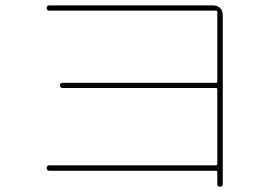

<svg xmlns="http://www.w3.org/2000/svg" viewBox="-20 -700 1040 720"><path d="M790 -80.1Q794.9 -80.1 794.9 -85V-365.2Q794.9 -370.1 790 -370.1H214.8Q205.1 -370.1 205.1 -379.9Q205.1 -389.6 214.8 -389.6H790Q794.9 -389.6 794.9 -394.5V-655.3Q794.9 -660.2 790 -660.2H165Q155.3 -660.2 155.3 -669.9Q155.3 -679.7 165 -679.7H780.3Q794.9 -679.7 805.2 -669.9Q815.4 -660.2 815.4 -644.5V-9.8Q815.4 0 805.2 0Q794.9 0 794.9 -9.8V-54.7Q794.9 -59.6 790 -59.6H165Q155.3 -59.6 155.3 -69.8Q155.3 -80.1 165 -80.1Z"/></svg>

Font: Rounded-L Mgen+ 2m thin
Style: Regular
Weight: 100
Designer: [Source Han Sans]
Ryoko NISHIZUKA  (kana & ideographs); Paul D. Hunt (Latin, Greek & Cyrillic); Wenlong ZHANG  (bopomofo
Version: Version 1.059.20150602